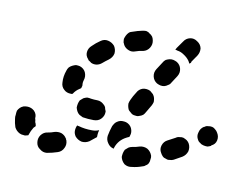

<svg xmlns="http://www.w3.org/2000/svg" viewBox="-68 -346 546 428"><g transform="rotate(10 204.5 -132.0)"><path d="M99 -13Q99 -14 98 -14Q98 -15 98 -16Q97 -17 97 -17Q93 -24 85 -27Q78 -29 70 -27Q62 -24 55 -23Q46 -22 40 -14Q35 -7 36 2Q37 12 45 17Q52 23 61 22Q73 20 85 16Q94 13 98 4Q102 -4 99 -13ZM289 5Q291 1 291 -4Q292 -8 291 -12Q288 -21 280 -26Q272 -30 263 -28Q254 -25 246 -24Q241 -23 238 -21Q234 -18 231 -15Q229 -11 228 -7Q227 -2 227 2Q229 11 236 17Q244 22 253 20Q264 19 275 15Q280 14 283 11Q287 9 289 5ZM-6 -10Q-10 -12 -13 -15Q-16 -18 -18 -22Q-21 -31 -22 -40Q-23 -45 -22 -50Q-22 -54 -21 -59Q-19 -63 -16 -66Q-13 -69 -8 -71Q-4 -72 0 -72Q9 -72 16 -66Q23 -59 22 -50Q22 -48 23 -46Q23 -41 25 -38Q25 -36 26 -35Q26 -34 26 -32Q24 -30 22 -28Q17 -20 14 -11Q14 -11 14 -10Q13 -10 13 -9Q12 -9 11 -9Q7 -7 3 -8Q-2 -8 -6 -10ZM369 -53Q367 -57 363 -60Q360 -62 355 -64Q351 -65 347 -64Q342 -64 338 -61Q329 -56 321 -52Q313 -48 310 -39Q307 -30 312 -22Q314 -18 317 -15Q320 -12 325 -11Q329 -9 333 -10Q338 -10 342 -12Q351 -17 360 -22Q368 -27 371 -36Q373 -45 369 -53ZM199 -70Q202 -73 206 -75Q210 -77 214 -77Q219 -77 223 -76Q232 -73 236 -65Q240 -56 237 -48Q236 -46 236 -45Q231 -43 226 -40Q218 -35 213 -28Q208 -21 206 -13Q197 -15 192 -23Q187 -30 188 -39Q190 -50 194 -62Q196 -66 199 -70ZM118 -25Q114 -31 114 -37Q114 -44 117 -50Q119 -49 121 -49Q135 -45 151 -45H152Q160 -45 167 -48Q167 -46 166 -44Q165 -38 165 -32Q158 -26 150 -20Q142 -15 133 -16Q124 -18 118 -25ZM427 -88Q425 -92 421 -95Q418 -98 414 -99Q409 -100 405 -99Q400 -99 397 -96H396Q388 -91 386 -82Q383 -73 388 -65Q390 -61 394 -59Q397 -56 402 -55Q406 -54 411 -54Q415 -55 419 -57V-58Q428 -62 430 -71Q432 -80 427 -88ZM151 -68Q138 -68 126 -70Q122 -72 118 -74Q114 -77 112 -81Q110 -85 109 -89Q109 -93 110 -98Q111 -102 113 -106Q116 -109 120 -112Q124 -114 128 -115Q133 -115 137 -114Q144 -113 151 -113Q156 -113 160 -111Q164 -109 167 -106Q168 -105 169 -104Q170 -102 171 -101Q171 -101 171 -101Q172 -96 174 -92Q174 -91 174 -91Q174 -91 174 -90Q174 -81 167 -74Q161 -68 151 -68ZM222 -110Q223 -105 226 -102Q229 -99 233 -96Q237 -94 241 -94Q246 -93 250 -95Q254 -96 258 -99Q261 -102 263 -106Q268 -114 273 -123Q275 -127 276 -131Q276 -136 275 -140Q274 -144 271 -148Q268 -151 264 -154Q256 -158 247 -156Q238 -153 234 -145Q228 -136 224 -127Q222 -123 221 -118Q221 -114 222 -110ZM68 -139Q67 -152 72 -166Q73 -170 76 -174Q79 -177 83 -179Q87 -181 91 -182Q96 -182 100 -181Q109 -178 113 -170Q117 -161 114 -152Q112 -146 113 -140Q113 -138 112 -136Q112 -134 111 -133Q110 -132 108 -131Q100 -126 95 -118Q94 -118 94 -117Q93 -117 92 -117Q91 -117 91 -117Q81 -117 75 -123Q68 -129 68 -139ZM276 -173Q280 -171 284 -170Q289 -169 293 -170Q297 -171 301 -174Q305 -176 307 -180L318 -197Q323 -205 321 -214Q319 -223 311 -228Q307 -230 303 -231Q299 -232 294 -231Q290 -230 286 -228Q282 -225 280 -221L269 -204Q264 -196 266 -187Q268 -178 276 -173ZM118 -230Q126 -238 135 -244Q143 -250 152 -248Q161 -246 167 -239Q172 -231 171 -222Q169 -213 161 -207Q154 -202 147 -196Q142 -192 136 -191Q129 -190 123 -193Q122 -194 122 -194Q119 -196 116 -198Q116 -198 116 -198Q116 -198 116 -199Q109 -206 110 -215Q111 -224 118 -230ZM331 -285Q340 -287 348 -281Q356 -276 358 -267Q359 -258 354 -250Q349 -243 343 -234Q343 -232 342 -231Q341 -230 339 -229Q338 -232 336 -235Q331 -242 323 -247Q316 -252 308 -253Q306 -254 303 -254Q304 -255 304 -256Q305 -257 305 -258Q312 -268 317 -275Q322 -283 331 -285ZM189 -266Q191 -270 194 -273Q197 -276 202 -277Q213 -281 223 -283Q228 -284 232 -284Q237 -283 240 -280Q244 -278 247 -274Q249 -271 250 -266Q252 -257 247 -249Q242 -241 233 -239Q224 -238 216 -235Q208 -232 201 -235Q193 -238 189 -245Q189 -246 188 -247Q188 -248 188 -248Q187 -249 187 -249Q186 -253 186 -258Q187 -262 189 -266Z"/></g></svg>

Font: FRB American Cursive Guidelines Arrows Dashed Extrabold
Style: Bold Italic
Weight: 800
Italic angle: -25°
Version: Version 2.0;Modular Font Editor K font №1